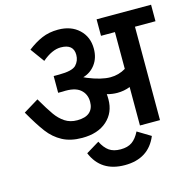

<svg xmlns="http://www.w3.org/2000/svg" viewBox="-110 -694 994 983"><g transform="rotate(-15 387.5 -202.5)"><path d="M7.5 0ZM666.2 -495V0H560V-203.8Q527.5 -191.2 492.5 -191.2Q465 -191.2 437.5 -198.8Q438.8 -190 438.8 -171.2Q438.8 -101.2 390.6 -58.1Q342.5 -15 258.8 -15Q197.5 -15 154.4 -38.1Q111.2 -61.2 80 -102.5Q48.8 -143.8 7.5 -216.2L87.5 -265Q122.5 -205 143.8 -175Q165 -145 192.5 -126.9Q220 -108.8 257.5 -108.8Q301.2 -108.8 323.1 -128.1Q345 -147.5 345 -183.8Q345 -225 315.6 -249.4Q286.2 -273.8 222.5 -270H198.8V-358.8H227.5Q297.5 -358.8 318.1 -380.6Q338.8 -402.5 338.8 -433.8Q338.8 -491.2 271.2 -491.2Q225 -491.2 172.5 -446.2L118.8 -520Q157.5 -550 195.6 -566.2Q233.8 -582.5 281.2 -582.5Q350 -582.5 391.9 -543.1Q433.8 -503.8 433.8 -441.2Q433.8 -392.5 408.8 -358.8Q383.8 -325 343.8 -313.8L360 -306.2Q430 -277.5 478.8 -277.5Q522.5 -277.5 560 -300V-495H486.2V-582.5H775V-495ZM262.5 67.5 332.5 25Q350 60 373.1 76.2Q396.2 92.5 433.8 92.5Q471.2 92.5 494.4 76.2Q517.5 60 535 25L605 67.5Q560 176.2 433.8 176.2Q307.5 176.2 262.5 67.5Z"/></g></svg>

Font: Cambay
Style: Bold
Weight: 700
Designer: Pooja Saxena
Foundry: Pooja Saxena
Version: Version 1.096;PS 001.096;hotconv 1.0.70;makeotf.lib2.5.58329